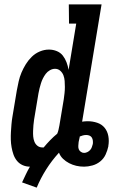

<svg xmlns="http://www.w3.org/2000/svg" viewBox="-20 -755 540 879"><path d="M148 104 81 80Q90 61 98.5 43Q107 25 117 8Q99 8 83.5 1Q68 -6 57.5 -19Q47 -32 41.5 -48Q36 -64 33 -81Q30 -98 29.5 -115.5Q29 -133 30 -150.5Q31 -168 32.5 -186Q34 -204 37 -221L57 -341Q61 -362 65.5 -382.5Q70 -403 78.5 -423Q87 -443 98.5 -461.5Q110 -480 126 -495.5Q142 -511 162.5 -519.5Q183 -528 204 -528Q223 -528 240 -521Q257 -514 267.5 -500.5Q278 -487 284.5 -470Q291 -453 294 -435L329 -647H296L295 -735H445L356 -198Q363 -199 369 -199.5Q375 -200 382 -200Q404 -200 425 -193Q446 -186 459 -170Q472 -154 476 -132Q480 -110 476 -87V-85Q472 -66 463.5 -47.5Q455 -29 439 -16Q423 -3 403 2.5Q383 8 365 8Q346 8 329 4Q312 0 296.5 -8Q281 -16 268.5 -28Q256 -40 250 -56Q217 -20 191.5 20.5Q166 61 148 104ZM174 -80H180Q194 -97 209.5 -113Q225 -129 242 -143Q246 -152 248 -161.5Q250 -171 252 -181L272 -301Q274 -315 275.5 -329Q277 -343 277 -357Q277 -371 276 -384.5Q275 -398 270.5 -410Q266 -422 256 -431Q246 -440 232 -440Q220 -440 208.5 -433.5Q197 -427 189.5 -417Q182 -407 176.5 -396Q171 -385 167.5 -373.5Q164 -362 161 -350.5Q158 -339 156 -327L136 -207Q134 -194 133 -181.5Q132 -169 131.5 -156Q131 -143 132 -130.5Q133 -118 137.5 -106.5Q142 -95 151.5 -87.5Q161 -80 174 -80ZM365 -55Q372 -55 379.5 -58.5Q387 -62 392.5 -68Q398 -74 400.5 -81.5Q403 -89 405 -96Q406 -104 405 -111.5Q404 -119 400.5 -125Q397 -131 390 -134Q383 -137 375 -137Q367 -137 359.5 -135Q352 -133 345 -130V-128Q344 -122 342.5 -116.5Q341 -111 340 -105Q339 -96 338.5 -87.5Q338 -79 340.5 -72Q343 -65 350 -60Q357 -55 365 -55Z"/></svg>

Font: Iosevka Curly Slab Semibold
Style: Italic
Weight: 600
Italic angle: -9°
Monospace: yes
Designer: Belleve Invis
Foundry: Belleve Invis
Version: Version 22.1.2; ttfautohint (v1.8.4)